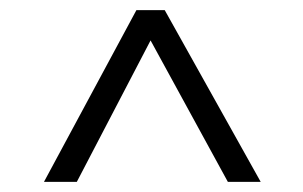

<svg xmlns="http://www.w3.org/2000/svg" viewBox="-20 -680 600 380"><path d="M431 -320 278 -600 132 -320H67L250 -660H306L496 -320Z"/></svg>

Font: Titillium Web[RUS by Daymarius]
Style: Regular
Weight: 300
Designer: Cyrillization by Daymarius
Foundry: Cyrillization by Daymarius
Version: Version 1.002 September 12, 2018